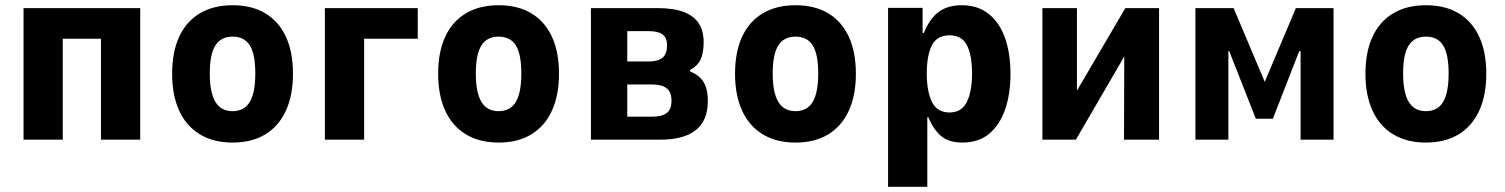

<svg xmlns="http://www.w3.org/2000/svg" viewBox="-20 -534 5754 734"><path d="M70 0V-503H516V0H366V-386H220V0Z M869 11Q796 11 744 -20.5Q692 -52 665 -111Q638 -170 638 -252Q638 -335 665 -393.5Q692 -452 744 -483Q796 -514 869 -514Q943 -514 994.5 -483Q1046 -452 1073 -393.5Q1100 -335 1100 -252Q1100 -170 1073 -111Q1046 -52 994.5 -20.5Q943 11 869 11ZM869 -109Q914 -109 935 -144.5Q956 -180 956 -253Q956 -327 935 -360.5Q914 -394 869 -394Q825 -394 803.5 -360.5Q782 -327 782 -253Q782 -180 803.5 -144.5Q825 -109 869 -109Z M1222 0V-503H1577V-386H1372V0Z M1886 11Q1813 11 1761 -20.5Q1709 -52 1682 -111Q1655 -170 1655 -252Q1655 -335 1682 -393.5Q1709 -452 1761 -483Q1813 -514 1886 -514Q1960 -514 2011.5 -483Q2063 -452 2090 -393.5Q2117 -335 2117 -252Q2117 -170 2090 -111Q2063 -52 2011.5 -20.5Q1960 11 1886 11ZM1886 -109Q1931 -109 1952 -144.5Q1973 -180 1973 -253Q1973 -327 1952 -360.5Q1931 -394 1886 -394Q1842 -394 1820.5 -360.5Q1799 -327 1799 -253Q1799 -180 1820.5 -144.5Q1842 -109 1886 -109Z M2239 0V-503H2494Q2556 -503 2594.5 -488Q2633 -473 2651.5 -444.5Q2670 -416 2670 -373Q2670 -334 2659.5 -309Q2649 -284 2618 -266V-261Q2644 -250 2658.5 -235Q2673 -220 2679.5 -198.5Q2686 -177 2686 -148Q2686 -73 2640 -36.5Q2594 0 2503 0ZM2378 -88H2473Q2510 -88 2528.5 -101.5Q2547 -115 2547 -149Q2547 -183 2528 -197Q2509 -211 2474 -211H2378ZM2378 -299H2460Q2496 -299 2513 -313.5Q2530 -328 2530 -360Q2530 -390 2513 -402.5Q2496 -415 2459 -415H2378Z M3021 11Q2948 11 2896 -20.5Q2844 -52 2817 -111Q2790 -170 2790 -252Q2790 -335 2817 -393.5Q2844 -452 2896 -483Q2948 -514 3021 -514Q3095 -514 3146.5 -483Q3198 -452 3225 -393.5Q3252 -335 3252 -252Q3252 -170 3225 -111Q3198 -52 3146.5 -20.5Q3095 11 3021 11ZM3021 -109Q3066 -109 3087 -144.5Q3108 -180 3108 -253Q3108 -327 3087 -360.5Q3066 -394 3021 -394Q2977 -394 2955.5 -360.5Q2934 -327 2934 -253Q2934 -180 2955.5 -144.5Q2977 -109 3021 -109Z M3375 180V-504H3507V-408H3512Q3534 -463 3568.5 -488.5Q3603 -514 3657 -514Q3718 -514 3759.5 -481Q3801 -448 3822 -389Q3843 -330 3843 -252Q3843 -176 3823 -117Q3803 -58 3762.5 -23.5Q3722 11 3659 11Q3606 11 3576.5 -15Q3547 -41 3529 -86H3525V180ZM3610 -104Q3656 -104 3676 -144Q3696 -184 3696 -253Q3696 -323 3676.5 -361Q3657 -399 3610 -399Q3562 -399 3542.5 -360.5Q3523 -322 3523 -253Q3523 -184 3543 -144Q3563 -104 3610 -104Z M3965 0V-503H4097V-155H4078L4282 -503H4411V0H4277L4278 -349H4296L4093 0Z M4550 0V-503H4696L4815 -221L4934 -503H5078V0H4952V-339H4947L4846 -80H4781L4679 -339H4676V0Z M5431 11Q5358 11 5306 -20.5Q5254 -52 5227 -111Q5200 -170 5200 -252Q5200 -335 5227 -393.5Q5254 -452 5306 -483Q5358 -514 5431 -514Q5505 -514 5556.5 -483Q5608 -452 5635 -393.5Q5662 -335 5662 -252Q5662 -170 5635 -111Q5608 -52 5556.5 -20.5Q5505 11 5431 11ZM5431 -109Q5476 -109 5497 -144.5Q5518 -180 5518 -253Q5518 -327 5497 -360.5Q5476 -394 5431 -394Q5387 -394 5365.5 -360.5Q5344 -327 5344 -253Q5344 -180 5365.5 -144.5Q5387 -109 5431 -109Z"/></svg>

Font: Nunito Sans 7pt Condensed ExtraBold
Style: Regular
Weight: 800
Width: 3
Designer: Vernon Adams
Foundry: Vernon Adams
Version: Version 3.101;gftools[0.9.27]